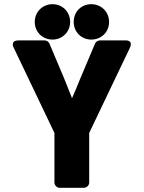

<svg xmlns="http://www.w3.org/2000/svg" viewBox="-20 -872 688 917"><path d="M240 0C240 11 250 25 265 25H381C392 25 406 15 406 0V-237L600 -643C619 -683 578 -679 578 -679H457C448 -679 438 -673 434 -664L363 -496C350 -463 338 -435 324 -403C312 -433 300 -463 287 -496L216 -664C213 -672 203 -679 193 -679H69C25 -679 46 -643 46 -643L240 -237ZM231 -683C278 -683 315 -720 315 -767C315 -815 279 -852 231 -852C183 -852 146 -815 146 -767C146 -719 183 -683 231 -683ZM416 -683C464 -683 501 -719 501 -767C501 -815 464 -852 416 -852C367 -852 332 -815 332 -767C332 -720 368 -683 416 -683Z"/></svg>

Font: Falling Sky
Style: Blk
Weight: 900
Designer: Paul D. Hunt
Foundry: Adobe Systems Incorporated
Version: Version 1.02